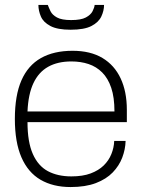

<svg xmlns="http://www.w3.org/2000/svg" viewBox="-20 -743 572 775"><path d="M265 12Q194 12 143.5 -17.5Q93 -47 66.5 -108Q40 -169 40 -263Q40 -358 66.5 -418.5Q93 -479 145 -508.5Q197 -538 273 -538Q345 -538 393.5 -509Q442 -480 467 -426.5Q492 -373 492 -300V-250H91Q91 -170 112.5 -121.5Q134 -73 173.5 -52Q213 -31 268 -31Q314 -31 346 -43Q378 -55 398.5 -75Q419 -95 429.5 -121Q440 -147 441 -174H487Q486 -140 473.5 -107Q461 -74 435 -47Q409 -20 367 -4Q325 12 265 12ZM91 -293H442Q442 -350 429 -388.5Q416 -427 392.5 -450.5Q369 -474 337.5 -484.5Q306 -495 268 -495Q213 -495 174.5 -473.5Q136 -452 115 -407.5Q94 -363 91 -293ZM265 -623Q212 -623 183.5 -638Q155 -653 145 -676.5Q135 -700 135 -723H173Q177 -712 184 -697.5Q191 -683 210 -672.5Q229 -662 267 -662Q307 -662 326.5 -672.5Q346 -683 353.5 -697.5Q361 -712 362 -723H400Q400 -700 389 -676.5Q378 -653 349 -638Q320 -623 265 -623Z"/></svg>

Font: Archivo SemiBold Thin
Style: Regular
Weight: 250
Version: Version 2.001